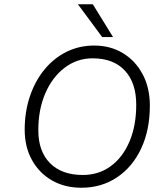

<svg xmlns="http://www.w3.org/2000/svg" viewBox="-20 -874 724 902"><path d="M346 -854H416L511 -700H460ZM96 -265Q96 -349 120.5 -421.5Q145 -494 189 -547.5Q233 -601 292.5 -630.5Q352 -660 422 -660Q499 -660 558 -624Q617 -588 650.5 -524.5Q684 -461 684 -378Q684 -264 643.5 -177Q603 -90 530 -41Q457 8 362 8Q284 8 224 -26.5Q164 -61 130 -122.5Q96 -184 96 -265ZM620 -382Q620 -485 566.5 -542.5Q513 -600 415 -600Q342 -600 284 -556Q226 -512 193 -436Q160 -360 160 -262Q160 -163 215 -107.5Q270 -52 369 -52Q444 -52 500.5 -93.5Q557 -135 588.5 -209.5Q620 -284 620 -382Z"/></svg>

Font: Overused Grotesk Book
Style: Italic
Weight: 350
Italic angle: -10°
Version: Version 0.003